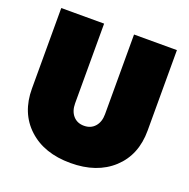

<svg xmlns="http://www.w3.org/2000/svg" viewBox="-120 -765 879 892"><g transform="rotate(20 320.0 -319.0)"><path d="M34.2 -252V-649.9H246.1V-255.9Q246.1 -217.8 266.1 -194.8Q286.1 -171.9 319.8 -171.9Q353.5 -171.9 373.8 -194.8Q394 -217.8 394 -255.9V-649.9H606V-252Q606 -131.3 528.1 -59.6Q450.2 12.2 319.8 12.2Q189.5 12.2 111.8 -59.6Q34.2 -131.3 34.2 -252Z"/></g></svg>

Font: Apfel Grotezk Satt
Style: Regular
Weight: 900
Designer: Luigi Gorlero
Foundry: © 2023, Luigi Gorlero & Collletttivo
Version: Version 2.000;Glyphs 3.2 (3217)